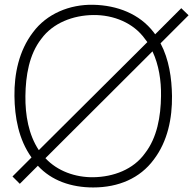

<svg xmlns="http://www.w3.org/2000/svg" viewBox="-20 -785 825 820"><path d="M665.6 -600 785.4 -719.8 754.2 -750 642.7 -638.5 636.5 -646.9C576 -726 480.2 -762.5 378.1 -764.6C277.1 -766.7 179.2 -726 120.8 -646.9C60.4 -567.7 40.6 -468.8 41.7 -375C42.7 -284.4 59.4 -189.6 114.6 -112.5L33.3 -31.3L64.6 0L141.7 -77.1C200 -13.5 284.4 15.6 378.1 15.6C486.5 15.6 578.1 -24 636.5 -103.1C696.9 -182.3 715.6 -281.2 714.6 -375C713.5 -451 702.1 -531.2 665.6 -600ZM88.5 -375C89.6 -461.5 104.2 -552.1 156.2 -618.8C206.3 -687.5 292.7 -719.8 378.1 -720.8C464.6 -721.9 550 -687.5 599 -618.8L609.4 -605.2L145.8 -143.8C102.1 -209.4 87.5 -293.8 88.5 -375ZM667.7 -375C666.7 -287.5 651 -196.9 599 -130.2C550 -61.5 464.6 -29.2 378.1 -28.1C302.1 -27.1 225 -54.2 174 -109.4L631.2 -565.6C658.3 -508.3 668.8 -440.6 667.7 -375Z"/></svg>

Font: Manrope Thin
Style: Regular
Weight: 100
Width: 4
Designer: Michael Sharanda
Foundry: Michael Sharanda
Version: Version 2.000;PS 002.000;hotconv 1.0.88;makeotf.lib2.5.64775